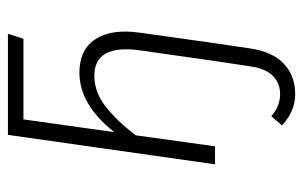

<svg xmlns="http://www.w3.org/2000/svg" viewBox="-160 -402 764 484"><g transform="rotate(-90 222.0 -160.0)"><path d="M280.8 -341.8Q338.9 -341.8 365.2 -301.5Q391.6 -261.2 381.8 -190.9L355 0L341.8 88.9Q333.5 145.5 303 173.8Q272.5 202.1 227.1 202.1Q183.1 202.1 147.9 168.9L170.9 142.1Q181.2 149.9 187 153.6Q192.9 157.2 203.6 160.6Q214.4 164.1 227.1 164.1Q253.9 164.1 272.7 145.8Q291.5 127.4 296.9 87.9L310.1 0L336.9 -188Q353.5 -304.2 272.9 -304.2Q232.9 -304.2 197.3 -277.1Q161.6 -250 123 -200.2L95.2 0H49.8L124 -522H378.9L366.2 -482.9H163.1L130.9 -253.9Q200.2 -341.8 280.8 -341.8Z"/></g></svg>

Font: Fira Sans Compressed ExtraLight
Style: Italic
Weight: 250
Width: 3
Italic angle: -8°
Designer: Carrois Corporate & Edenspiekermann AG
Foundry: Carrois Corporate GbR & Edenspiekermann AG
Version: Version 4.203;PS 004.203;hotconv 1.0.88;makeotf.lib2.5.64775